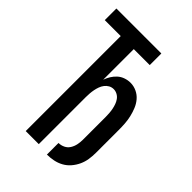

<svg xmlns="http://www.w3.org/2000/svg" viewBox="-218 -831 936 936"><g transform="rotate(45 250.0 -363.5)"><path d="M283 8V-72Q300 -72 315.5 -79.5Q331 -87 340 -101.5Q349 -116 352.5 -133Q356 -150 356 -167V-324Q356 -337 355 -350Q354 -363 351.5 -376Q349 -389 344.5 -401.5Q340 -414 332.5 -424.5Q325 -435 313 -441.5Q301 -448 288 -448Q274 -448 262.5 -441.5Q251 -435 243 -424.5Q235 -414 230.5 -401.5Q226 -389 223.5 -376Q221 -363 220 -350Q219 -337 219 -324V0H129V-655H19V-735H329V-655H219V-444Q225 -461 234.5 -476.5Q244 -492 257.5 -504Q271 -516 288.5 -522Q306 -528 324 -528Q346 -528 366.5 -518.5Q387 -509 401.5 -492Q416 -475 424.5 -454Q433 -433 438 -411.5Q443 -390 444.5 -368Q446 -346 446 -324V-167Q446 -144 442.5 -121.5Q439 -99 429.5 -78.5Q420 -58 405 -40.5Q390 -23 370 -12Q350 -1 327.5 3.5Q305 8 283 8Z"/></g></svg>

Font: Iosevka Term Medium
Style: Regular
Weight: 500
Monospace: yes
Designer: Belleve Invis
Foundry: Belleve Invis
Version: Version 26.3.1